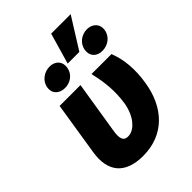

<svg xmlns="http://www.w3.org/2000/svg" viewBox="-245 -968 1093 1093"><g transform="rotate(-45 301.5 -421.5)"><path d="M64 -206C42 -68 107 10 250 10C424 10 527 -109 553 -275C569 -374 560 -455 535 -521L533 -528H372L375 -512C391 -442 400 -366 387 -279C381 -239 365 -200 345 -174C326 -150 301 -129 267 -129C230 -129 224 -160 232 -210L283 -528H115ZM140 -652C133 -605 166 -578 210 -578C253 -578 293 -606 300 -652C307 -697 277 -727 233 -727C190 -727 147 -698 140 -652ZM318 -666H412L529 -853H372ZM442 -652C435 -606 465 -577 509 -577C554 -577 595 -606 602 -652C609 -698 576 -727 533 -727C490 -727 449 -697 442 -652Z"/></g></svg>

Font: Asimov Pro
Style: UltObl
Weight: 900
Designer: Google
Version: Version 2.000980; 2014